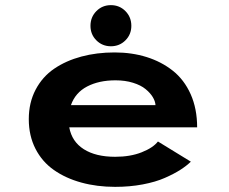

<svg xmlns="http://www.w3.org/2000/svg" viewBox="-20 -716 890 747"><path d="M332 -615.5Q332 -649.5 355 -672.8Q378 -696 411.5 -696Q445 -696 468 -672.8Q491 -649.5 491 -615.5Q491 -582 468 -559Q445 -536 411.5 -536Q378 -536 355 -559Q332 -582 332 -615.5ZM722.5 -87Q705.5 -70.5 681.2 -55Q657 -39.5 621.2 -23.8Q585.5 -8 535.2 1.5Q485 11 428 11Q357 11 296.2 -5.8Q235.5 -22.5 189.8 -54.5Q144 -86.5 118 -137.2Q92 -188 92 -252.5Q92 -316.5 118.5 -367Q145 -417.5 191 -448.8Q237 -480 296.8 -496Q356.5 -512 426 -512Q493 -512 550.5 -494Q608 -476 652.2 -441Q696.5 -406 721.8 -349.5Q747 -293 747 -220.5H249.5Q259.5 -165 306 -135.5Q352.5 -106 428 -106Q487 -106 531.2 -123.5Q575.5 -141 594.5 -165.5ZM429.5 -403.5Q365 -403.5 319 -379.5Q273 -355.5 256 -307H585Q584 -322.5 574.2 -338.5Q564.5 -354.5 546.2 -369.5Q528 -384.5 497.5 -394Q467 -403.5 429.5 -403.5Z"/></svg>

Font: League Mono Wide SemiBold
Style: Regular
Weight: 600
Width: 8
Designer: Tyler Finck
Foundry: The League of Moveable Type / Tyler Finck
Version: Version 2.210